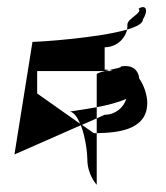

<svg xmlns="http://www.w3.org/2000/svg" viewBox="-20 -762 461 532"><path d="M20 -334 204 -415C217 -382 222 -337 222 -321C222 -277 248 -250 248 -250V-393H240L207 -416L248 -434V-465C211 -458 178 -454 174 -453C186 -450 195 -436 202 -419L83 -503V-565H271L283 -568C279 -569 274 -569 270 -569V-631C300 -631 326 -652 332 -680C253 -657 92 -646 70 -646ZM248 -393C319 -394 388 -407 388 -477C388 -498 379 -526 366 -544C363 -570 345 -583 315 -578C318 -575 301 -572 283 -568L292 -565H271C258 -562 248 -559 248 -556V-465C276 -470 307 -478 330 -488C322 -463 299 -444 270 -444L248 -434ZM332 -680C359 -688 376 -697 376 -708C393 -736 383 -750 364 -738C376 -726 333 -711 333 -694C333 -689 333 -684 332 -680Z"/></svg>

Font: bitstorm
Style: sucn
Weight: 400
Version: Version 0.2